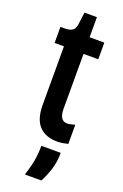

<svg xmlns="http://www.w3.org/2000/svg" viewBox="-162 -681 603 943"><g transform="rotate(20 139.5 -209.5)"><path d="M196 8Q135 8 101.5 -27.5Q68 -63 68 -138V-443H19V-527H41Q70 -527 82.5 -537Q95 -547 98 -570L106 -633H171V-528H248V-441H171V-156Q171 -124 181 -108Q191 -92 213 -92Q219 -92 229 -94.5Q239 -97 252 -100V0Q236 4 222.5 6Q209 8 196 8ZM103 214Q123 150 127 114.5Q131 79 131 54H232Q232 103 218.5 144Q205 185 189 214Z"/></g></svg>

Font: Bricolage Grotesque 24pt Condensed Medium
Style: Regular
Weight: 500
Width: 3
Designer: Mathieu Triay
Foundry: Atelier Triay
Version: Version 1.001;gftools[0.9.33.dev8+g029e19f]